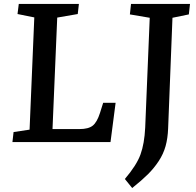

<svg xmlns="http://www.w3.org/2000/svg" viewBox="-20 -720 992 973"><path d="M48.8 -50.8 129.9 -63 153.8 -631.8 68.8 -648.9 75.2 -700.2H379.9L374 -648.9L270 -630.9L246.1 -65.9H382.8Q428.2 -65.9 450 -83.3Q471.7 -100.6 486.8 -147.9L502.9 -199.2H565.9L540 0H43ZM738.8 -629.9 638.2 -647 644 -700.2H942.9L937 -647L854 -629.9L832 -68.8Q830.1 -19 819.1 20.5Q808.1 60.1 784.4 96.2Q760.7 132.3 729.5 163.3Q698.2 194.3 649.9 232.9L612.8 187Q672.4 117.2 692.1 62.5Q711.9 7.8 715.8 -73.2Z"/></svg>

Font: Literata Book SemiBold
Style: Italic
Weight: 600
Italic angle: -3°
Designer: Latin by Veronika Burian and Jose Scaglione. Greek by Irene Vlachou. Cyrillic by Vera Evstafieva
Foundry: TypeTogether
Version: Version 1.003;PS 001.003;hotconv 1.0.88;makeotf.lib2.5.64775